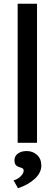

<svg xmlns="http://www.w3.org/2000/svg" viewBox="-20 -760 291 1022"><path d="M74 0V-740H177V0ZM76 242 52 200Q73 195 89.5 179Q106 163 106 148Q106 142 102.5 138Q99 134 87 131Q69 126 63 117Q57 108 57 93Q57 71 75 57.5Q93 44 122 44Q155 44 177.5 65Q200 86 200 121Q200 159 166 191Q132 223 76 242Z"/></svg>

Font: Readex Pro
Style: Regular
Weight: 400
Designer: Bonnie Shaver-Troup, Thomas Jockin
Foundry: Lexend
Version: Version 1.204; ttfautohint (v1.8.4.7-5d5b)